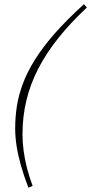

<svg xmlns="http://www.w3.org/2000/svg" viewBox="-20 -740 424 892"><path d="M383.5 -705Q308 -634.5 251.8 -564.2Q195.5 -494 158.2 -422Q121 -350 102.8 -274.2Q84.5 -198.5 84.5 -116.5Q84.5 -78.5 89.8 -39Q95 0.5 105.5 41Q116 81.5 131.5 123.5L112 132Q90.5 76.5 77 28.2Q63.5 -20 57 -62.2Q50.5 -104.5 50.5 -143Q50.5 -194.5 58.2 -245.5Q66 -296.5 85.8 -350Q105.5 -403.5 141.5 -461.5Q177.5 -519.5 233.5 -583.5Q289.5 -647.5 370 -720.5Z"/></svg>

Font: Newsreader ExtraLight
Style: Italic
Weight: 250
Italic angle: -17°
Designer: Hugues Gentile
Foundry: Production Type
Version: Version 1.003